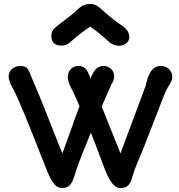

<svg xmlns="http://www.w3.org/2000/svg" viewBox="-20 -934 904 968"><path d="M219.2 -67.4C244.6 -8.8 262.7 14.2 294.4 14.2C333.5 14.2 345.7 -16.1 356.9 -51.8C379.4 -127.4 411.1 -195.3 438 -265.1C465.3 -198.7 487.3 -133.8 512.7 -70.3C536.1 -14.2 559.1 14.2 585.9 14.2C630.4 14.2 637.7 -11.2 650.4 -51.3C654.3 -65.9 659.2 -81.5 668 -101.6C695.8 -166 732.4 -260.3 762.7 -339.4C787.6 -403.8 809.6 -461.9 816.9 -477.5C828.6 -502 848.6 -520 848.6 -549.3C848.6 -574.7 825.2 -601.6 790 -601.6C738.3 -601.6 723.6 -541.5 714.8 -502.9L587.4 -160.6L492.7 -397L541 -506.8C547.9 -519 555.7 -532.7 555.7 -549.3C555.7 -582.5 527.8 -601.6 502 -601.6C467.3 -601.6 450.2 -571.8 439 -543.9L436.5 -537.1C434.6 -541.5 433.6 -543.5 432.6 -547.4C422.4 -575.2 411.6 -601.6 375 -601.6C347.7 -601.6 321.8 -581.1 321.8 -545.9C321.8 -531.2 327.1 -510.7 338.4 -491.2C354.5 -460.9 368.2 -429.2 380.9 -398.4C364.7 -356.9 350.1 -314.5 334 -269.5C319.8 -230.5 308.1 -196.3 294.4 -160.6C238.3 -297.9 191.4 -426.3 135.7 -552.2C124 -583 118.2 -601.6 81.5 -601.6C55.7 -601.6 23.4 -583.5 23.4 -548.3C23.4 -534.2 33.2 -507.3 44.4 -488.8V-489.3C68.8 -446.3 125 -309.1 219.2 -67.4ZM287.1 -704.1C313 -704.1 327.6 -714.4 337.9 -724.6C365.2 -750.5 410.2 -783.7 434.6 -799.8C464.4 -780.3 505.9 -745.1 532.2 -720.7C542.5 -710.9 565.4 -703.1 578.1 -703.1C607.9 -703.1 631.8 -720.2 631.8 -747.6C631.8 -773.4 615.2 -793.5 585.9 -811C568.8 -821.3 515.1 -864.7 495.1 -884.3C476.6 -901.9 459 -914.1 436.5 -914.1C414.1 -914.1 395 -908.7 373.5 -888.2C346.2 -861.3 322.3 -845.7 275.4 -809.1C248.5 -788.1 238.8 -777.8 238.8 -750C238.8 -722.7 256.8 -704.1 287.1 -704.1Z"/></svg>

Font: Autour One
Style: Regular
Weight: 400
Designer: Eben Sorkin
Foundry: Eben Sorkin
Version: Version 1.002